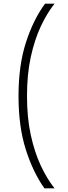

<svg xmlns="http://www.w3.org/2000/svg" viewBox="-20 -812 370 1042"><path d="M126.5 -291Q126.5 -173.5 147 -79.5Q167.5 14.5 201.2 86.5Q235 158.5 276 210H221Q159.5 123.5 120 -0.5Q80.5 -124.5 80.5 -291Q80.5 -457.5 120.8 -581.8Q161 -706 224.5 -792H276Q235 -740.5 201.2 -668.5Q167.5 -596.5 147 -502.5Q126.5 -408.5 126.5 -291Z"/></svg>

Font: Hepta Slab ExtraLight Light
Style: Regular
Weight: 300
Version: Version 1.100